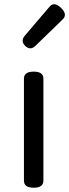

<svg xmlns="http://www.w3.org/2000/svg" viewBox="-20 -878 324 898"><path d="M183 -33Q183 0 137.5 0Q92 0 92 -33V-510Q92 -543 137.5 -543Q183 -543 183 -510ZM145 -663Q122 -641 98 -663Q75 -686 96 -711L212 -847Q233 -872 265 -841.5Q297 -811 274 -788Z"/></svg>

Font: Raw Maruko Gothic CJK TC
Style: Regular
Weight: 400
Version: Version 1.001